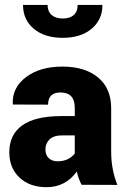

<svg xmlns="http://www.w3.org/2000/svg" viewBox="-20 -756 518 786"><path d="M170.4 10.3Q102.1 10.3 60.1 -28.8Q18.1 -67.9 18.1 -132.8Q18.1 -205.1 71.3 -242.9Q124.5 -280.8 231.9 -280.8H286.1V-314.5Q286.1 -377.4 227.5 -377.4Q176.8 -377.4 176.8 -327.6L33.2 -328.1L32.2 -330.6Q29.3 -397 86.4 -440.2Q143.6 -483.4 235.6 -483.4Q327.6 -483.4 381.3 -439Q435.1 -394.5 435.1 -313.5V-134.3Q435.1 -63 460.4 1L314 0.5Q300.8 -24.9 294.4 -53.7Q248 10.3 170.4 10.3ZM215.8 -95.7Q260.3 -95.7 286.1 -127.4V-201.7H233.4Q199.7 -201.7 182.9 -185.3Q166 -168.9 166 -144.8Q166 -120.6 179.9 -108.2Q193.8 -95.7 215.8 -95.7ZM297.9 -735.8H399.4Q399.4 -675.3 355 -638.2Q310.5 -601.1 236.6 -601.1Q162.6 -601.1 118.4 -638.2Q74.2 -675.3 74.2 -735.8H174.8Q174.8 -709.5 191.2 -694.8Q207.5 -680.2 236.8 -680.2Q266.1 -680.2 282 -694.6Q297.9 -709 297.9 -735.8Z"/></svg>

Font: Yantramanav Black
Style: Regular
Weight: 900
Version: Version 1.001;PS 1.0;hotconv 1.0.72;makeotf.lib2.5.5900; ttf